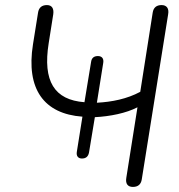

<svg xmlns="http://www.w3.org/2000/svg" viewBox="-20 -731 706 757"><path d="M504 6C524 6 536 -4 539 -24L643 -675C647 -698 637 -711 617 -711C597 -711 585 -701 582 -681L533 -369C481 -341 421 -329 362 -326L387 -483C390 -501 381 -510 366 -510C351 -510 341 -503 339 -486L313 -328C194 -337 148 -411 172 -561L190 -675C193 -697 185 -711 165 -711C145 -711 133 -701 130 -681L110 -556C82 -380 153 -282 305 -271L283 -133C280 -116 288 -106 303 -106C319 -106 328 -114 331 -130L354 -269C414 -272 478 -285 522 -308L478 -30C474 -6 484 6 504 6Z"/></svg>

Font: SN Pro Light
Style: Italic
Weight: 300
Italic angle: -8.99998°
Designer: Tobias Whetton
Foundry: Supernotes
Version: Version 1.001;Glyphs 3.2 (3249)